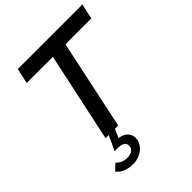

<svg xmlns="http://www.w3.org/2000/svg" viewBox="-259 -836 1211 1211"><g transform="rotate(-45 347.0 -230.5)"><path d="M96 -598Q101 -624 107 -649Q113 -674 118 -700H694Q688 -674 682.5 -649Q677 -624 672 -598H441Q409 -448 377.5 -299.5Q346 -151 314 0H285Q278 14 272 28.5Q266 43 258 57Q295 62 316 81.5Q337 101 337 133Q337 155 327 174Q317 193 299.5 207.5Q282 222 259 230.5Q236 239 210 239Q133 239 95 192Q105 182 115 172.5Q125 163 136 153Q166 185 210 185Q239 185 256 172.5Q273 160 273 138Q273 116 255.5 107Q238 98 209 98H183Q195 74 206.5 49.5Q218 25 229 0H201Q233 -151 265 -299.5Q297 -448 329 -598Z"/></g></svg>

Font: Rosa Sans Medium
Style: Italic
Weight: 500
Italic angle: -12°
Designer: Pentagram / MCKL
Foundry: Pentagram / MCKL
Version: Version 1.005;September 16, 2019;FontCreator 11.5.0.2425 64-